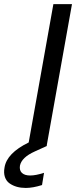

<svg xmlns="http://www.w3.org/2000/svg" viewBox="-112 -717 377 942"><path d="M94.2 190.9Q49.3 205.1 14.2 205.1Q-9.3 205.1 -29.3 199.5Q-49.3 193.8 -65.2 182.6Q-81.1 171.4 -87.9 151.4Q-94.7 131.3 -89.8 105Q-79.1 34.7 28.8 -18.1L149.9 -696.8H241.2L117.2 -2.9L118.2 -1H117.2V0H116.2L59.1 25.9Q-6.3 55.2 -14.2 96.2Q-17.6 119.1 -4.2 131.6Q9.3 144 36.1 144Q63.5 144 104 130.9Z"/></svg>

Font: Poppins
Style: Italic
Weight: 400
Italic angle: -10°
Designer: Ninad Kale (Devanagari), Jonny Pinhorn (Latin)
Foundry: Indian Type Foundry
Version: Version 3.200;PS 1.000;hotconv 16.6.54;makeotf.lib2.5.65590